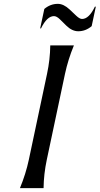

<svg xmlns="http://www.w3.org/2000/svg" viewBox="-20 -972 515 992"><path d="M209 -925.8Q240.2 -952.1 278.8 -952.1Q308.6 -952.1 339.4 -923.3L374 -890.6Q391.6 -874 403.8 -874Q439.9 -874 470.2 -937.5H475.1L453.6 -836.9Q422.4 -810.5 384.3 -810.5Q352.5 -810.5 322.8 -839.4L289.1 -872.6Q272.5 -888.7 258.8 -888.7Q222.7 -888.7 191.9 -825.2H187.5ZM83 0Q113.3 -73.2 128.9 -146.5L223.1 -590.8Q238.8 -664.1 239.7 -737.3H361.8Q331.5 -664.1 315.9 -590.8L221.7 -146.5Q206.1 -73.2 205.1 0Z"/></svg>

Font: Classica
Style: Book Oblique
Weight: 400
Italic angle: -12°
Designer: Wojciech Kalinowski "wmk69" (wmk69@o2.pl)
Foundry: Wojciech Kalinowski "wmk69" (wmk69@o2.pl)
Version: Version 2.1.1; 2021-05-14